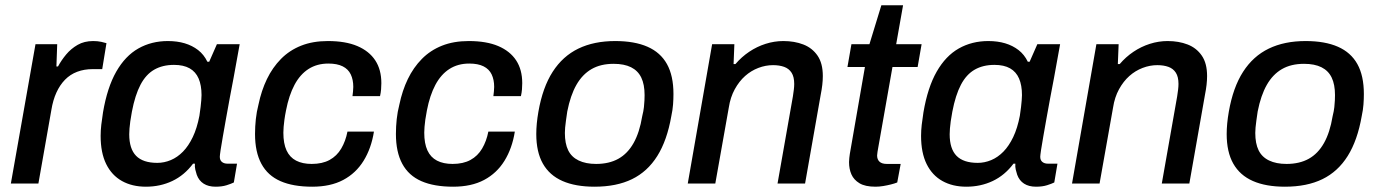

<svg xmlns="http://www.w3.org/2000/svg" viewBox="-20 -693 5203 725"><path d="M21 0 114 -526H196L193 -442H199Q212 -466 230 -487.5Q248 -509 273 -523.5Q298 -538 332 -538Q349 -538 362.5 -535Q376 -532 382 -530L366 -432H330Q298 -432 271.5 -422Q245 -412 225.5 -392Q206 -372 193 -343.5Q180 -315 174 -278L125 0Z M531 12Q479 12 440.5 -9.5Q402 -31 381 -73.5Q360 -116 360 -180Q360 -200 362.5 -222Q365 -244 369 -269Q385 -363 419 -422.5Q453 -482 502.5 -510Q552 -538 614 -538Q649 -538 677.5 -529.5Q706 -521 728 -504Q750 -487 763 -460H770L799 -526H885L862 -399Q855 -362 847.5 -322.5Q840 -283 833.5 -245.5Q827 -208 821.5 -177.5Q816 -147 813 -126.5Q810 -106 810 -101Q810 -88 818 -81.5Q826 -75 839 -75H875L863 -4Q853 1 835.5 6.5Q818 12 794 12Q767 12 749 0.5Q731 -11 723 -33Q720 -42 717.5 -52.5Q715 -63 716 -75H709Q676 -31 630.5 -9.5Q585 12 531 12ZM574 -78Q600 -78 625 -88.5Q650 -99 671 -120.5Q692 -142 708 -175.5Q724 -209 733 -256Q736 -275 737.5 -289Q739 -303 740 -314Q741 -325 741 -334Q741 -371 730 -396.5Q719 -422 696 -435Q673 -448 637 -448Q594 -448 562.5 -430Q531 -412 510.5 -373Q490 -334 478 -271Q474 -250 472 -235Q470 -220 469 -208Q468 -196 468 -186Q468 -131 494 -104.5Q520 -78 574 -78Z M1159 12Q1087 12 1039 -9Q991 -30 967 -74.5Q943 -119 943 -187Q943 -215 946 -243Q949 -271 956 -298Q967 -351 988 -394.5Q1009 -438 1041 -470.5Q1073 -503 1117 -520.5Q1161 -538 1218 -538Q1285 -538 1329.5 -519Q1374 -500 1397 -465Q1420 -430 1420 -379Q1420 -368 1419 -355.5Q1418 -343 1415 -330H1311Q1312 -339 1313 -347.5Q1314 -356 1314 -365Q1314 -392 1304.5 -412Q1295 -432 1274 -442.5Q1253 -453 1220 -453Q1177 -453 1145 -432.5Q1113 -412 1092 -372.5Q1071 -333 1060 -276Q1056 -256 1054 -241Q1052 -226 1051 -214Q1050 -202 1050 -192Q1050 -151 1062 -125Q1074 -99 1098 -86.5Q1122 -74 1157 -74Q1197 -74 1224.5 -89Q1252 -104 1268.5 -132Q1285 -160 1292 -196H1392Q1382 -133 1353 -86Q1324 -39 1276 -13.5Q1228 12 1159 12Z M1691 12Q1619 12 1571 -9Q1523 -30 1499 -74.5Q1475 -119 1475 -187Q1475 -215 1478 -243Q1481 -271 1488 -298Q1499 -351 1520 -394.5Q1541 -438 1573 -470.5Q1605 -503 1649 -520.5Q1693 -538 1750 -538Q1817 -538 1861.5 -519Q1906 -500 1929 -465Q1952 -430 1952 -379Q1952 -368 1951 -355.5Q1950 -343 1947 -330H1843Q1844 -339 1845 -347.5Q1846 -356 1846 -365Q1846 -392 1836.5 -412Q1827 -432 1806 -442.5Q1785 -453 1752 -453Q1709 -453 1677 -432.5Q1645 -412 1624 -372.5Q1603 -333 1592 -276Q1588 -256 1586 -241Q1584 -226 1583 -214Q1582 -202 1582 -192Q1582 -151 1594 -125Q1606 -99 1630 -86.5Q1654 -74 1689 -74Q1729 -74 1756.5 -89Q1784 -104 1800.5 -132Q1817 -160 1824 -196H1924Q1914 -133 1885 -86Q1856 -39 1808 -13.5Q1760 12 1691 12Z M2225 12Q2153 12 2104 -9.5Q2055 -31 2030 -75Q2005 -119 2005 -187Q2005 -206 2007 -227Q2009 -248 2013 -271Q2029 -363 2067 -422Q2105 -481 2164 -509.5Q2223 -538 2303 -538Q2376 -538 2425 -516.5Q2474 -495 2498.5 -451Q2523 -407 2523 -338Q2523 -319 2521.5 -298.5Q2520 -278 2515 -255Q2499 -163 2462 -104Q2425 -45 2366.5 -16.5Q2308 12 2225 12ZM2231 -74Q2280 -74 2315 -93.5Q2350 -113 2372.5 -153Q2395 -193 2405 -254Q2410 -274 2411.5 -288.5Q2413 -303 2413.5 -314Q2414 -325 2414 -334Q2414 -374 2401.5 -400Q2389 -426 2363 -439Q2337 -452 2297 -452Q2248 -452 2213.5 -432Q2179 -412 2156.5 -372.5Q2134 -333 2122 -272Q2119 -252 2117 -237Q2115 -222 2114 -211.5Q2113 -201 2113 -191Q2113 -151 2125.5 -125.5Q2138 -100 2165 -87Q2192 -74 2231 -74Z M2577 0 2669 -526H2753L2750 -451H2757Q2780 -478 2809 -497.5Q2838 -517 2871 -527.5Q2904 -538 2938 -538Q2980 -538 3013.5 -525Q3047 -512 3067 -483Q3087 -454 3087 -406Q3087 -390 3085 -372.5Q3083 -355 3079 -335L3020 0H2916L2974 -329Q2976 -342 2977.5 -354Q2979 -366 2979 -376Q2979 -403 2969 -418.5Q2959 -434 2941 -440.5Q2923 -447 2899 -447Q2871 -447 2843.5 -436.5Q2816 -426 2793.5 -406Q2771 -386 2754.5 -356Q2738 -326 2732 -287L2681 0Z M3286 12Q3247 12 3225.5 -1Q3204 -14 3195 -34.5Q3186 -55 3186 -81Q3186 -89 3187 -96.5Q3188 -104 3189 -112L3246 -440H3180L3195 -526H3263L3308 -673H3390L3364 -526H3460L3445 -440H3350L3296 -134Q3295 -130 3293.5 -119.5Q3292 -109 3292 -106Q3292 -91 3301 -82.5Q3310 -74 3329 -74H3381L3368 -4Q3358 0 3344 3.5Q3330 7 3315 9.5Q3300 12 3286 12Z M3629 12Q3577 12 3538.5 -9.5Q3500 -31 3479 -73.5Q3458 -116 3458 -180Q3458 -200 3460.5 -222Q3463 -244 3467 -269Q3483 -363 3517 -422.5Q3551 -482 3600.5 -510Q3650 -538 3712 -538Q3747 -538 3775.5 -529.5Q3804 -521 3826 -504Q3848 -487 3861 -460H3868L3897 -526H3983L3960 -399Q3953 -362 3945.5 -322.5Q3938 -283 3931.5 -245.5Q3925 -208 3919.5 -177.5Q3914 -147 3911 -126.5Q3908 -106 3908 -101Q3908 -88 3916 -81.5Q3924 -75 3937 -75H3973L3961 -4Q3951 1 3933.5 6.5Q3916 12 3892 12Q3865 12 3847 0.5Q3829 -11 3821 -33Q3818 -42 3815.5 -52.5Q3813 -63 3814 -75H3807Q3774 -31 3728.5 -9.5Q3683 12 3629 12ZM3672 -78Q3698 -78 3723 -88.5Q3748 -99 3769 -120.5Q3790 -142 3806 -175.5Q3822 -209 3831 -256Q3834 -275 3835.5 -289Q3837 -303 3838 -314Q3839 -325 3839 -334Q3839 -371 3828 -396.5Q3817 -422 3794 -435Q3771 -448 3735 -448Q3692 -448 3660.5 -430Q3629 -412 3608.5 -373Q3588 -334 3576 -271Q3572 -250 3570 -235Q3568 -220 3567 -208Q3566 -196 3566 -186Q3566 -131 3592 -104.5Q3618 -78 3672 -78Z M4028 0 4120 -526H4204L4201 -451H4208Q4231 -478 4260 -497.5Q4289 -517 4322 -527.5Q4355 -538 4389 -538Q4431 -538 4464.5 -525Q4498 -512 4518 -483Q4538 -454 4538 -406Q4538 -390 4536 -372.5Q4534 -355 4530 -335L4471 0H4367L4425 -329Q4427 -342 4428.5 -354Q4430 -366 4430 -376Q4430 -403 4420 -418.5Q4410 -434 4392 -440.5Q4374 -447 4350 -447Q4322 -447 4294.5 -436.5Q4267 -426 4244.5 -406Q4222 -386 4205.5 -356Q4189 -326 4183 -287L4132 0Z M4832 12Q4760 12 4711 -9.5Q4662 -31 4637 -75Q4612 -119 4612 -187Q4612 -206 4614 -227Q4616 -248 4620 -271Q4636 -363 4674 -422Q4712 -481 4771 -509.5Q4830 -538 4910 -538Q4983 -538 5032 -516.5Q5081 -495 5105.5 -451Q5130 -407 5130 -338Q5130 -319 5128.5 -298.5Q5127 -278 5122 -255Q5106 -163 5069 -104Q5032 -45 4973.5 -16.5Q4915 12 4832 12ZM4838 -74Q4887 -74 4922 -93.5Q4957 -113 4979.5 -153Q5002 -193 5012 -254Q5017 -274 5018.5 -288.5Q5020 -303 5020.5 -314Q5021 -325 5021 -334Q5021 -374 5008.5 -400Q4996 -426 4970 -439Q4944 -452 4904 -452Q4855 -452 4820.5 -432Q4786 -412 4763.5 -372.5Q4741 -333 4729 -272Q4726 -252 4724 -237Q4722 -222 4721 -211.5Q4720 -201 4720 -191Q4720 -151 4732.5 -125.5Q4745 -100 4772 -87Q4799 -74 4838 -74Z"/></svg>

Font: Archivo SemiBold Medium
Style: Italic
Weight: 500
Italic angle: -10°
Version: Version 2.001